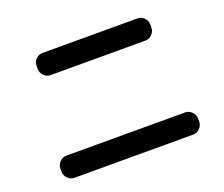

<svg xmlns="http://www.w3.org/2000/svg" viewBox="-116 -888 1232 1057"><g transform="rotate(-20 500.0 -360.0)"><path d="M222.7 -712.9H777.3Q800.8 -712.9 816.9 -696.3Q833 -679.7 833 -657.2V-639.6Q833 -616.2 816.4 -599.6Q799.8 -583 777.3 -583H222.7Q199.2 -583 183.1 -600.1Q167 -617.2 167 -639.6V-657.2Q167 -680.7 183.1 -696.8Q199.2 -712.9 222.7 -712.9ZM153.3 -6.8Q129.9 -6.8 113.3 -23.4Q96.7 -40 96.7 -63.5V-80.1Q96.7 -103.5 113.3 -120.1Q129.9 -136.7 153.3 -136.7H846.7Q870.1 -136.7 886.7 -119.6Q903.3 -102.5 903.3 -80.1V-63.5Q903.3 -40 886.7 -23.4Q870.1 -6.8 846.7 -6.8Z"/></g></svg>

Font: Rounded Mgen+ 1mn bold
Style: Bold
Weight: 700
Designer: [Source Han Sans]
Ryoko NISHIZUKA  (kana & ideographs); Paul D. Hunt (Latin, Greek & Cyrillic); Wenlong ZHANG  (bopomofo
Version: Version 1.059.20150602